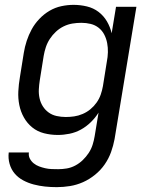

<svg xmlns="http://www.w3.org/2000/svg" viewBox="-20 -548 640 791"><path d="M214 223Q189 223 165.5 220.5Q142 218 119 212Q96 206 75.5 195Q55 184 40.5 167Q26 150 19.5 127Q13 104 16 80H99Q97 94 103 105.5Q109 117 119 125Q129 133 141 137.5Q153 142 166 145Q179 148 192.5 148.5Q206 149 220 149Q237 149 255 146Q273 143 290 134Q307 125 321 111.5Q335 98 345.5 82Q356 66 361.5 48.5Q367 31 370 13L386 -84Q373 -63 354 -44.5Q335 -26 313 -14Q291 -2 266.5 3Q242 8 218 8Q189 8 161.5 1Q134 -6 113 -23Q92 -40 78.5 -64Q65 -88 59.5 -115.5Q54 -143 55.5 -172Q57 -201 62 -230L78 -330Q82 -355 90 -379.5Q98 -404 110.5 -427Q123 -450 142 -470Q161 -490 184 -503.5Q207 -517 232.5 -522.5Q258 -528 283 -528Q311 -528 338 -521.5Q365 -515 386 -499Q407 -483 420.5 -460Q434 -437 440 -411L458 -520H542L452 25Q447 52 437.5 78.5Q428 105 411.5 129Q395 153 371.5 172Q348 191 322 202.5Q296 214 268.5 218.5Q241 223 214 223ZM251 -66Q268 -66 285.5 -68.5Q303 -71 320.5 -78.5Q338 -86 352.5 -98Q367 -110 378 -125.5Q389 -141 395 -158.5Q401 -176 404 -193L420 -293Q424 -313 424.5 -332.5Q425 -352 421.5 -370.5Q418 -389 409.5 -405.5Q401 -422 386.5 -433.5Q372 -445 353.5 -449.5Q335 -454 315 -454Q297 -454 278.5 -451Q260 -448 242.5 -439.5Q225 -431 210.5 -417.5Q196 -404 185.5 -388Q175 -372 169 -354Q163 -336 160 -318L144 -218Q141 -199 140 -180Q139 -161 143 -143Q147 -125 156.5 -110Q166 -95 180.5 -84.5Q195 -74 213.5 -70Q232 -66 251 -66Z"/></svg>

Font: Iosevka Extended Oblique
Style: Regular
Weight: 400
Width: 7
Italic angle: -9°
Monospace: yes
Designer: Belleve Invis
Foundry: Belleve Invis
Version: Version 32.0.1; ttfautohint (v1.8.4)